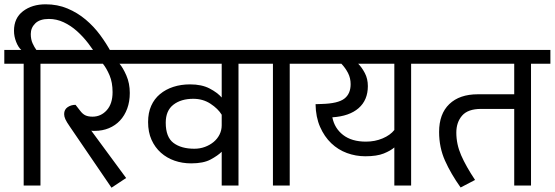

<svg xmlns="http://www.w3.org/2000/svg" viewBox="-30 -862 2577 892"><path d="M80 -566H-10V-630H69Q55 -642 45 -667.5Q35 -693 35 -719Q35 -778 77 -810Q119 -842 182 -842Q237 -842 283.5 -822.5Q330 -803 368 -771Q406 -739 435.5 -699Q465 -659 487 -618L496 -601L436 -576L424 -596Q405 -628 380.5 -660Q356 -692 327.5 -717.5Q299 -743 266 -758.5Q233 -774 197 -774Q155 -774 134 -753.5Q113 -733 113 -704Q113 -679 121.5 -660.5Q130 -642 139 -630H248V-566H158V0H80Z M556 -35 488 10 295 -273Q279 -296 273.5 -308.5Q268 -321 268 -332Q268 -353 284 -364Q300 -375 321 -375L342 -348Q354 -332 367 -326Q380 -320 400 -320Q439 -320 466 -350Q493 -380 493 -434Q493 -479 479 -512Q465 -545 448 -566H228V-630H658V-566H525Q541 -548 557 -511.5Q573 -475 573 -430Q573 -390 561 -357.5Q549 -325 527.5 -302Q506 -279 476 -266.5Q446 -254 410 -254Q405 -254 402 -254Q399 -254 394 -255Z M853 -470Q907 -470 943.5 -451Q980 -432 1000 -409V-566H608V-630H1168V-566H1078V0H1000V-157Q982 -139 948.5 -121Q915 -103 858 -103Q817 -103 781 -115.5Q745 -128 717.5 -152.5Q690 -177 674 -212.5Q658 -248 658 -295Q658 -338 672.5 -370.5Q687 -403 713.5 -425Q740 -447 775.5 -458.5Q811 -470 853 -470ZM1000 -329Q983 -357 948 -380Q913 -403 868 -403Q811 -403 775.5 -375.5Q740 -348 740 -292Q740 -225 776 -198Q812 -171 873 -171Q899 -171 922 -179.5Q945 -188 962.5 -202.5Q980 -217 990 -237Q1000 -257 1000 -280Z M1238 -566H1148V-630H1406V-566H1316V0H1238Z M1880 -566V0H1802V-177Q1785 -162 1753 -149Q1721 -136 1667 -136Q1623 -136 1582 -151Q1541 -166 1509 -196.5Q1477 -227 1457 -272.5Q1437 -318 1436 -378L1465 -379Q1540 -381 1569.5 -403.5Q1599 -426 1599 -471Q1599 -499 1587 -522.5Q1575 -546 1556 -566H1386V-630H1970V-566ZM1802 -566H1634Q1651 -549 1665 -522.5Q1679 -496 1679 -462Q1679 -397 1636 -359.5Q1593 -322 1514 -317Q1524 -266 1564 -235Q1604 -204 1670 -204Q1712 -204 1747.5 -219Q1783 -234 1802 -258Z M2205 -356Q2144 -356 2117 -325Q2090 -294 2090 -246Q2090 -192 2112.5 -140.5Q2135 -89 2177 -26L2110 9Q2065 -54 2037.5 -115.5Q2010 -177 2010 -249Q2010 -333 2057.5 -378.5Q2105 -424 2190 -424H2359V-566H1950V-630H2527V-566H2437V0H2359V-356Z"/></svg>

Font: Mukta
Style: Regular
Weight: 400
Designer: Girish Dalvi and Yashodeep Gholap
Foundry: Ek Type
Version: Version 2.538;PS 1.001;hotconv 16.6.51;makeotf.lib2.5.65220;